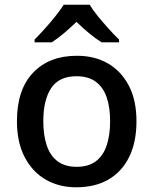

<svg xmlns="http://www.w3.org/2000/svg" viewBox="-20 -786 651 816"><path d="M560 -271Q560 -181 528.5 -118Q497 -55 440 -22.5Q383 10 304 10Q231 10 174.5 -22.5Q118 -55 85 -118Q52 -181 52 -271Q52 -405 120.5 -477Q189 -549 307 -549Q382 -549 438.5 -516.5Q495 -484 527.5 -422Q560 -360 560 -271ZM164 -271Q164 -211 179 -167Q194 -123 225.5 -100Q257 -77 306 -77Q355 -77 386.5 -100Q418 -123 433 -167Q448 -211 448 -271Q448 -331 433 -373.5Q418 -416 386.5 -439Q355 -462 305 -462Q231 -462 197.5 -411.5Q164 -361 164 -271ZM361 -766Q374 -744 396.5 -716.5Q419 -689 443 -662.5Q467 -636 486 -618V-606H412Q386 -622 359 -644.5Q332 -667 305 -693Q278 -667 252 -645Q226 -623 200 -606H127V-618Q146 -637 169.5 -663Q193 -689 215 -716.5Q237 -744 251 -766Z"/></svg>

Font: Noto Sans Syriac Eastern Medium
Style: Regular
Weight: 500
Designer: Patrick Giasson and the Monotype Design Team
Foundry: Monotype Imaging Inc.
Version: Version 3.001